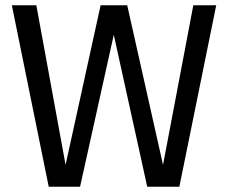

<svg xmlns="http://www.w3.org/2000/svg" viewBox="-20 -709 866 729"><path d="M661 0H539L412 -577L284 0H165L25 -689H118L229 -83L362 -689H463L599 -83L714 -689H801Z"/></svg>

Font: FiraGOUPP
Style: Medium
Weight: 400
Designer: bBox Type
Foundry: bBox Type GmbH
Version: Version 1.001